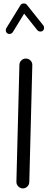

<svg xmlns="http://www.w3.org/2000/svg" viewBox="-20 -1034 272 1091"><path d="M109.4 36.6Q94.2 36.1 83.7 25.1Q73.2 14.2 73.2 -1L90.3 -665.5Q90.8 -680.7 101.8 -691.2Q112.8 -701.7 127.9 -701.2Q143.1 -700.7 153.6 -689.9Q164.1 -679.2 163.6 -664.1L146.5 0.5Q146 15.6 135.3 26.1Q124.5 36.6 109.4 36.6ZM22.5 -844.2Q15.1 -848.6 13.2 -857.4Q11.2 -866.2 15.6 -873.5L96.7 -1005.4Q102.1 -1014.2 114.5 -1014.2Q127 -1014.2 132.3 -1007.3L226.1 -889.6Q231.4 -882.8 230.5 -873.5Q229.5 -864.3 222.7 -858.9Q215.8 -853.5 206.5 -854.7Q197.3 -856 191.9 -862.8L117.2 -956.5L52.7 -851.1Q47.9 -843.8 39.1 -841.6Q30.3 -839.4 22.5 -844.2Z"/></svg>

Font: Mikhak-DS2-FD Regular
Style: Regular
Weight: 400
Designer: Amin Abedi
Version: Version 3.4